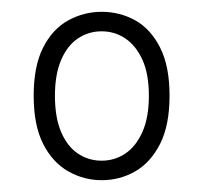

<svg xmlns="http://www.w3.org/2000/svg" viewBox="-20 -732 345 325"><path d="M37 -570Q37 -620 53 -651.5Q69 -683 95.5 -697.5Q122 -712 152 -712Q183 -712 209 -697.5Q235 -683 251 -651.5Q267 -620 267 -570Q267 -520 251 -488.5Q235 -457 209 -442Q183 -427 152 -427Q122 -427 95.5 -442Q69 -457 53 -488.5Q37 -520 37 -570ZM73 -570Q73 -533 83.5 -508.5Q94 -484 112 -472Q130 -460 152 -460Q174 -460 192 -472Q210 -484 221 -508.5Q232 -533 232 -570Q232 -607 221 -631Q210 -655 192 -667Q174 -679 152 -679Q130 -679 112 -667Q94 -655 83.5 -630.5Q73 -606 73 -570Z"/></svg>

Font: Phudu
Style: Regular
Weight: 400
Version: Version 1.005;gftools[0.9.23]